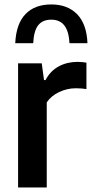

<svg xmlns="http://www.w3.org/2000/svg" viewBox="-20 -824 406 844"><path d="M59.5 -545.5H163.5L173.5 -472H180Q201.5 -512.5 238.2 -532.2Q275 -552 320.5 -552Q341.5 -552 360 -548.5V-432.5Q339 -436 313 -436Q275.5 -436 240.2 -419.5Q205 -403 185.5 -374V0H59.5ZM205.5 -804.5Q277 -804.5 319 -761.5Q361 -718.5 364.5 -634H285.5Q282.5 -687.5 262.5 -712.5Q242.5 -737.5 205.5 -737.5Q167 -737.5 147.8 -712.8Q128.5 -688 126 -634H47Q51 -719.5 92 -762Q133 -804.5 205.5 -804.5Z"/></svg>

Font: Encode Sans Semi Condensed SmBd
Style: Regular
Weight: 600
Width: 4
Designer: Multiple Designers
Foundry: Impallari Type
Version: Version 2.000